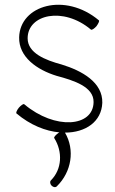

<svg xmlns="http://www.w3.org/2000/svg" viewBox="-20 -556 473 792"><path d="M48 -88C105 -40 168 -15 225 -10C223 -9 221 -8 219 -6C208 2 201 11 204 14C239 70 236 142 190 188C185 193 186 203 193 210C200 217 210 218 215 212C275 153 290 62 248 -9C333 -9 399 -54 402 -132C404 -216 319 -264 234 -290C167 -308 94 -337 94 -398C94 -497 241 -530 355 -434C359 -431 369 -438 378 -448C386 -459 391 -470 388 -472C249 -589 62 -535 59 -402C57 -321 132 -268 214 -243C285 -224 367 -198 366 -135C365 -32 207 -19 80 -126C77 -129 67 -122 58 -112C49 -101 45 -90 48 -88Z"/></svg>

Font: Nupuram Condensed Thin
Style: Regular
Weight: 100
Width: 3
Designer: Santhosh Thottingal (santhosh.thottingal@gmail.com)
Foundry: SMC
Version: Version 1.000